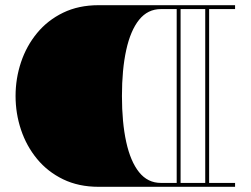

<svg xmlns="http://www.w3.org/2000/svg" viewBox="-20 -720 966 740"><path d="M360 0Q283 0 223.2 -29Q163.5 -58 122.8 -107.5Q82 -157 61 -219.8Q40 -282.5 40 -350Q40 -417.5 61 -480.2Q82 -543 122.8 -592.5Q163.5 -642 223.2 -671Q283 -700 360 -700H886V-685H786V-15H886V0ZM771 -15V-685H676V-15ZM600 -15H661V-685H600Q549.5 -685 516.2 -643.8Q483 -602.5 466.5 -527.2Q450 -452 450 -350Q450 -248 466.5 -172.8Q483 -97.5 516.2 -56.2Q549.5 -15 600 -15Z"/></svg>

Font: Engraving CC
Style: Bold
Weight: 700
Designer: indestructible type*
Foundry: Cowboy Collective
Version: Version 1.000